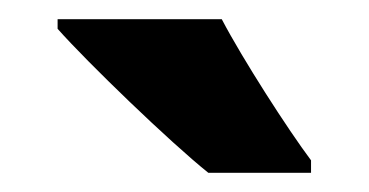

<svg xmlns="http://www.w3.org/2000/svg" viewBox="-20 -786 384 200"><path d="M211 -766H40V-756C71 -721 157 -638 197 -606H304V-619C280 -651 233 -724 211 -766Z"/></svg>

Font: Noto Sans Lao Looped Condensed ExtraBold
Style: Regular
Weight: 800
Width: 3
Designer: Mark Frömberg, Ben Mitchell
Foundry: The Fontpad Ltd
Version: Version 1.002